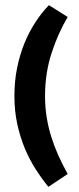

<svg xmlns="http://www.w3.org/2000/svg" viewBox="-20 -611 307 746"><path d="M243 -545Q206 -483 180.5 -405Q155 -327 155 -238Q155 -194 161.5 -154.5Q168 -115 179.5 -78.5Q191 -42 207 -6.5Q223 29 243 65L168 115Q142 83 118 45.5Q94 8 76 -35.5Q58 -79 47 -129.5Q36 -180 36 -238Q36 -296 46.5 -347.5Q57 -399 75 -443Q93 -487 117.5 -524.5Q142 -562 170 -591Z"/></svg>

Font: Mukta Malar ExtraBold
Style: Regular
Weight: 800
Designer: Aadarsh Rajan, Girish Dalvi, Yashodeep Gholap
Foundry: Ek Type
Version: Version 2.538;PS 1.000;hotconv 16.6.51;makeotf.lib2.5.65220;